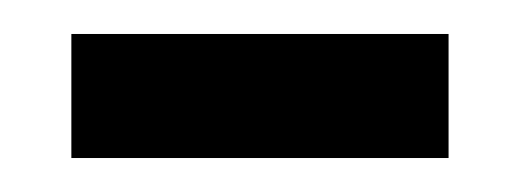

<svg xmlns="http://www.w3.org/2000/svg" viewBox="-20 -329 305 113"><path d="M22 -236H244V-309H22Z"/></svg>

Font: Noto Serif Devanagari Condensed
Style: Regular
Weight: 400
Width: 3
Designer: Universal Thirst, Indian Type Foundry and the Monotype Design Team
Foundry: Monotype Imaging Inc.
Version: Version 2.004